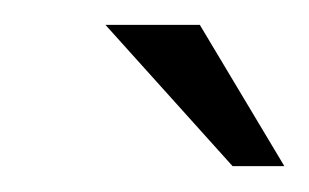

<svg xmlns="http://www.w3.org/2000/svg" viewBox="-20 -651 245 152"><path d="M164.1 -519.5H205.1L138.2 -631.3H63.5Z"/></svg>

Font: Meera New
Style: Regular
Weight: 400
Designer: Hussain K H
Foundry: RIT
Version: 1.4.1